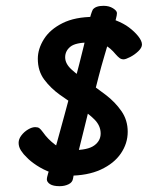

<svg xmlns="http://www.w3.org/2000/svg" viewBox="-20 -596 527 660"><path d="M468 -443Q468 -432 455.5 -420Q443 -408 427.5 -400Q412 -392 405 -392Q397 -392 391 -396.5Q385 -401 378 -409Q359 -432 340.5 -441Q322 -450 288 -450Q240 -450 222 -435.5Q204 -421 204 -399Q204 -377 226 -357Q248 -337 280 -315.5Q312 -294 344 -269.5Q376 -245 397.5 -214Q419 -183 419 -143Q419 -103 395.5 -68.5Q372 -34 326.5 -13Q281 8 215 8Q184 8 156 -2.5Q128 -13 106 -27.5Q84 -42 72 -55Q61 -65 52.5 -78Q44 -91 44 -105Q44 -118 53.5 -130.5Q63 -143 76.5 -151Q90 -159 101 -159Q110 -159 115 -155.5Q120 -152 128 -141Q144 -118 169 -99Q194 -80 231 -80Q282 -80 304 -96Q326 -112 326 -137Q326 -164 304.5 -185.5Q283 -207 250.5 -227Q218 -247 186 -270Q154 -293 132 -322.5Q110 -352 110 -394Q110 -428 131 -461.5Q152 -495 195 -516.5Q238 -538 303 -538Q348 -538 377 -526.5Q406 -515 423 -502Q443 -487 455.5 -471Q468 -455 468 -443ZM232 -297Q243 -339 252.5 -376Q262 -413 268 -438Q274 -463 278.5 -486Q283 -509 287 -524Q289 -535 292.5 -546Q296 -557 299 -563Q309 -576 336 -576Q355 -576 368.5 -567.5Q382 -559 382 -551Q382 -544 378.5 -531Q375 -518 373 -511Q367 -493 357 -463Q347 -433 338 -401Q329 -371 319 -332.5Q309 -294 299 -254ZM294 -254Q281 -202 269 -152.5Q257 -103 249 -72Q243 -45 238 -19.5Q233 6 231 18Q229 31 215.5 37.5Q202 44 185 44Q163 44 152 37Q141 30 141 20Q141 15 145 1.5Q149 -12 155 -32Q164 -63 176 -107Q188 -151 201.5 -200Q215 -249 227 -297Z"/></svg>

Font: Lisu Bosa
Style: Bold Italic
Weight: 700
Italic angle: -19°
Designer: David Morse, Annie Olsen, Victor Gaultney, Frank Grießhammer (Latin)
Foundry: SIL International
Version: Version 2.000